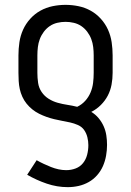

<svg xmlns="http://www.w3.org/2000/svg" viewBox="-20 -548 540 791"><path d="M259 223Q215 223 172.5 208.5Q130 194 92 172L131 112Q145 120 160 127Q175 134 190 140Q205 146 221 149.5Q237 153 253 153Q273 153 291.5 146Q310 139 322 124Q334 109 339 89.5Q344 70 344 50Q344 34 340 17.5Q336 1 326.5 -12.5Q317 -26 301 -33Q285 -40 269 -43.5Q253 -47 236.5 -50Q220 -53 203.5 -57Q187 -61 171.5 -66.5Q156 -72 141 -79.5Q126 -87 113 -97.5Q100 -108 89.5 -121Q79 -134 72 -149.5Q65 -165 61.5 -181Q58 -197 57 -214Q56 -231 56 -248V-320Q56 -347 60 -374Q64 -401 75 -425.5Q86 -450 104.5 -470.5Q123 -491 146.5 -504Q170 -517 196.5 -522.5Q223 -528 250 -528Q277 -528 303.5 -522.5Q330 -517 353.5 -504Q377 -491 395.5 -470.5Q414 -450 425 -425.5Q436 -401 440 -374Q444 -347 444 -320V-248Q444 -223 439.5 -199Q435 -175 424 -154Q413 -133 395.5 -115.5Q378 -98 356 -87Q373 -77 386 -61.5Q399 -46 407 -28Q415 -10 418 9.5Q421 29 421 49Q421 71 417 93.5Q413 116 404 136.5Q395 157 380 174Q365 191 345.5 202Q326 213 304 218Q282 223 259 223ZM298 -108Q317 -117 331 -132.5Q345 -148 353 -167Q361 -186 363.5 -206.5Q366 -227 366 -248V-320Q366 -337 364 -354Q362 -371 356 -387Q350 -403 339.5 -417Q329 -431 315 -440.5Q301 -450 284 -454Q267 -458 250 -458Q233 -458 216 -454Q199 -450 185 -440.5Q171 -431 160.5 -417Q150 -403 144 -387Q138 -371 136 -354Q134 -337 134 -320V-248Q134 -227 137 -206.5Q140 -186 151.5 -169Q163 -152 180.5 -141Q198 -130 218 -124.5Q238 -119 258 -116Q278 -113 298 -108Z"/></svg>

Font: Moesevka
Style: Regular
Weight: 400
Monospace: yes
Designer: Belleve Invis
Foundry: Belleve Invis
Version: Version 32.5.0; ttfautohint (v1.8.4)